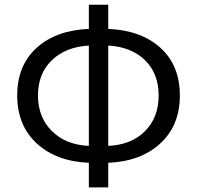

<svg xmlns="http://www.w3.org/2000/svg" viewBox="-20 -778 843 822"><path d="M443.4 -583V-153.3Q543 -158.2 601.1 -216.8Q659.2 -275.4 659.2 -369.1Q659.2 -462.9 601.1 -520Q543 -577.1 443.4 -583ZM360.4 -153.3V-583Q260.7 -577.1 201.7 -520Q142.6 -462.9 142.6 -369.1Q142.6 -276.4 201.7 -217.3Q260.7 -158.2 360.4 -153.3ZM443.4 -757.8V-654.3Q584 -648.4 667 -573.2Q750 -498 750 -369.1Q750 -241.2 666.5 -164.1Q583 -86.9 443.4 -81.1V24.4H360.4V-81.1Q220.7 -86.9 137.2 -164.1Q53.7 -241.2 53.7 -369.1Q53.7 -498 136.7 -573.2Q219.7 -648.4 360.4 -654.3V-757.8Z"/></svg>

Font: Bpmf Zihi Sans Regular
Style: Regular
Weight: 400
Foundry: But Ko
Version: Version 1.320